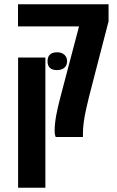

<svg xmlns="http://www.w3.org/2000/svg" viewBox="-20 -650 556 911"><path d="M244.1 0Q243.2 -2.4 241.2 -9.3Q239.3 -16.1 239.3 -31.2Q239.3 -45.9 241 -63Q242.7 -80.1 246.6 -102.1Q254.4 -142.1 262.9 -174.8Q271.5 -207.5 281.7 -246.6L355 -524.9H65.4V-629.9H495.1V-548.8L418 -251.5Q408.7 -215.8 401.6 -187.5Q394.5 -159.2 389.2 -134.8Q373.5 -65.9 373.5 -16.6V0ZM65.9 240.7V-377H195.3V240.7ZM250.5 -317.4Q205.6 -317.4 205.6 -359.4Q205.6 -401.9 251.5 -401.9Q272.9 -401.9 285.6 -390.1Q298.3 -378.4 298.3 -359.4Q298.3 -339.8 285.4 -328.6Q272.5 -317.4 250.5 -317.4Z"/></svg>

Font: Open Sans Condensed
Style: Bold
Weight: 700
Width: 3
Designer: Monotype Design Team
Foundry: Monotype Imaging Inc.
Version: Version 3.003; ttfautohint (v1.8.4)